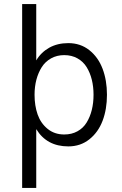

<svg xmlns="http://www.w3.org/2000/svg" viewBox="-20 -710 599 944"><path d="M88.9 213.9V-689.9H158.2V-413.1Q182.1 -453.1 222.4 -475.6Q262.7 -498 315.9 -498Q375.5 -498 419.2 -463.4Q462.9 -428.7 484.4 -371.8Q505.9 -314.9 505.9 -244.1Q505.9 -172.9 484.4 -116.2Q462.9 -59.6 419.2 -24.9Q375.5 9.8 315.9 9.8Q210 9.8 158.2 -75.2V213.9ZM295.9 -48.8Q332.5 -48.8 360.8 -64.5Q389.2 -80.1 406 -107.7Q422.9 -135.3 431.4 -169.7Q439.9 -204.1 439.9 -244.1Q439.9 -283.7 431.4 -318.1Q422.9 -352.5 406 -379.9Q389.2 -407.2 360.8 -423.1Q332.5 -439 295.9 -439Q259.8 -439 231.2 -423.1Q202.6 -407.2 185.3 -379.9Q168 -352.5 158.9 -318.1Q149.9 -283.7 149.9 -244.1Q149.9 -190.4 165 -147.2Q180.2 -104 214.1 -76.4Q248 -48.8 295.9 -48.8Z"/></svg>

Font: HK Grotesk Light
Style: Regular
Weight: 300
Designer: Alfredo Marco Pradil and Stefan Peev
Foundry: Hanken Design Co.
Version: Version 1.045;PS 001.045;hotconv 1.0.88;makeotf.lib2.5.64775